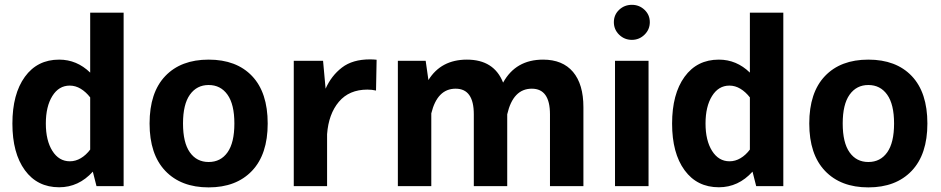

<svg xmlns="http://www.w3.org/2000/svg" viewBox="-20 -791 3998 816"><path d="M32.7 -265.6Q32.7 -391.6 85.7 -464.6Q138.7 -537.6 231.4 -537.6Q306.6 -537.6 363.3 -482.4V-737.3H505.4V0H390.1L374.5 -61.5Q314.5 4.9 231.4 4.9Q138.7 4.9 85.7 -67.6Q32.7 -140.1 32.7 -265.6ZM174.8 -266.1Q174.8 -193.8 202.6 -149.7Q230.5 -105.5 276.9 -105.5Q301.3 -105.5 323.5 -118.7Q345.7 -131.8 363.3 -155.3V-377Q345.2 -400.4 323 -413.8Q300.8 -427.2 276.4 -427.2Q230 -427.2 202.4 -382.8Q174.8 -338.4 174.8 -266.1Z M866.7 -537.6Q984.9 -537.6 1051.3 -467.8Q1117.7 -397.9 1117.7 -266.1Q1117.7 -134.8 1050.8 -64.7Q983.9 5.4 866.7 5.4Q749.5 5.4 682.6 -64.7Q615.7 -134.8 615.7 -266.1Q615.7 -397.9 682.4 -467.8Q749 -537.6 866.7 -537.6ZM866.7 -429.7Q816.4 -429.7 787.1 -388.7Q757.8 -347.7 757.8 -266.1Q757.8 -184.6 786.9 -143.6Q815.9 -102.5 866.7 -102.5Q918 -102.5 947 -143.6Q976.1 -184.6 976.1 -266.1Q976.1 -347.7 946.8 -388.7Q917.5 -429.7 866.7 -429.7Z M1228.5 -532.7H1353L1363.8 -414.1Q1388.2 -469.2 1433.3 -503.9Q1478.5 -538.6 1552.2 -538.6Q1567.4 -538.6 1580.6 -537.1L1578.1 -406.2Q1561.5 -410.2 1541.5 -410.2Q1463.9 -410.2 1420.2 -358.4Q1376.5 -306.6 1370.1 -220.7V0H1228.5Z M1670.9 -532.7H1789.1L1800.8 -450.7Q1854.5 -537.6 1964.4 -537.6Q2079.6 -537.6 2118.2 -439.9Q2171.9 -537.6 2288.1 -537.6Q2371.1 -537.6 2415.3 -485.4Q2459.5 -433.1 2459.5 -335.4V0H2317.4V-305.2Q2317.4 -414.1 2240.2 -414.1Q2160.6 -414.1 2135.7 -305.2V0H1993.7V-305.2Q1993.7 -414.1 1916.5 -414.1Q1838.4 -414.1 1813 -309.1V0H1670.9Z M2588.9 -696.8Q2588.9 -728 2611.3 -749.3Q2633.8 -770.5 2665.5 -770.5Q2696.8 -770.5 2719.2 -749.3Q2741.7 -728 2741.7 -696.8Q2741.7 -665.5 2719.2 -643.6Q2696.8 -621.6 2665.5 -621.6Q2633.8 -621.6 2611.3 -643.6Q2588.9 -665.5 2588.9 -696.8ZM2593.8 -532.7H2736.3V0H2593.8Z M2836.4 -265.6Q2836.4 -391.6 2889.4 -464.6Q2942.4 -537.6 3035.2 -537.6Q3110.4 -537.6 3167 -482.4V-737.3H3309.1V0H3193.8L3178.2 -61.5Q3118.2 4.9 3035.2 4.9Q2942.4 4.9 2889.4 -67.6Q2836.4 -140.1 2836.4 -265.6ZM2978.5 -266.1Q2978.5 -193.8 3006.3 -149.7Q3034.2 -105.5 3080.6 -105.5Q3105 -105.5 3127.2 -118.7Q3149.4 -131.8 3167 -155.3V-377Q3148.9 -400.4 3126.7 -413.8Q3104.5 -427.2 3080.1 -427.2Q3033.7 -427.2 3006.1 -382.8Q2978.5 -338.4 2978.5 -266.1Z M3670.4 -537.6Q3788.6 -537.6 3855 -467.8Q3921.4 -397.9 3921.4 -266.1Q3921.4 -134.8 3854.5 -64.7Q3787.6 5.4 3670.4 5.4Q3553.2 5.4 3486.3 -64.7Q3419.4 -134.8 3419.4 -266.1Q3419.4 -397.9 3486.1 -467.8Q3552.7 -537.6 3670.4 -537.6ZM3670.4 -429.7Q3620.1 -429.7 3590.8 -388.7Q3561.5 -347.7 3561.5 -266.1Q3561.5 -184.6 3590.6 -143.6Q3619.6 -102.5 3670.4 -102.5Q3721.7 -102.5 3750.7 -143.6Q3779.8 -184.6 3779.8 -266.1Q3779.8 -347.7 3750.5 -388.7Q3721.2 -429.7 3670.4 -429.7Z"/></svg>

Font: Estedad-FD Bold
Style: Regular
Weight: 700
Designer: Amin Abedi
Version: Version 7.3